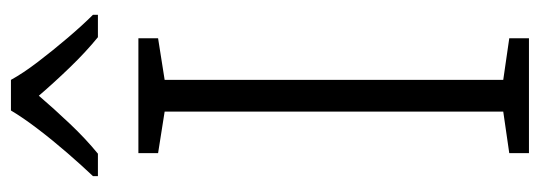

<svg xmlns="http://www.w3.org/2000/svg" viewBox="-338 -649 987 351"><g transform="rotate(-90 155.5 -473.5)"><path d="M261 0H51V-36L127 -47V-666L51 -678V-714H261V-678L185 -666V-47L261 -36ZM185 -947Q197 -925 218 -897.5Q239 -870 262 -843Q285 -816 304 -797V-788H263Q236 -810 208 -839Q180 -868 156 -896Q132 -868 104.5 -839Q77 -810 50 -788H9V-797Q28 -817 51 -843.5Q74 -870 95 -897.5Q116 -925 129 -947Z"/></g></svg>

Font: Noto Sans Bengali UI Light
Style: Regular
Weight: 300
Designer: Jelle Bosma - Monotype Design Team
Foundry: Monotype Imaging Inc.
Version: Version 2.003; ttfautohint (v1.8.4.7-5d5b)